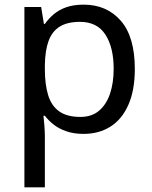

<svg xmlns="http://www.w3.org/2000/svg" viewBox="-20 -566 655 826"><path d="M340 -546Q439 -546 499.5 -477Q560 -408 560 -269Q560 -178 532.5 -115.5Q505 -53 455.5 -21.5Q406 10 339 10Q298 10 266 -1Q234 -12 211.5 -29.5Q189 -47 173 -68H167Q169 -51 171 -25Q173 1 173 20V240H85V-536H157L169 -463H173Q189 -486 211.5 -505Q234 -524 265.5 -535Q297 -546 340 -546ZM324 -472Q270 -472 237 -451.5Q204 -431 189 -390Q174 -349 173 -286V-269Q173 -203 187 -157Q201 -111 234.5 -87Q268 -63 326 -63Q375 -63 406.5 -90Q438 -117 453.5 -163.5Q469 -210 469 -270Q469 -362 433.5 -417Q398 -472 324 -472Z"/></svg>

Font: uoriya85
Style: Book
Weight: 400
Designer: Jelle Bosma - Monotype Design Team
Foundry: Monotype Imaging Inc.
Version: Version 2.003